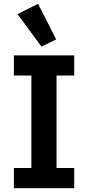

<svg xmlns="http://www.w3.org/2000/svg" viewBox="-20 -989 463 1009"><path d="M198 -744 275 -782 180 -969 72 -915ZM370 0V-106H277V-592H370V-698H53V-592H145V-106H53V0Z"/></svg>

Font: IBM Plex Thai SemiBold
Style: Regular
Weight: 600
Designer: Mike Abbink, Paul van der Laan, Pieter van Rosmalen, Ben Mitchell, Mark Frömberg
Foundry: Bold Monday
Version: Version 1.0